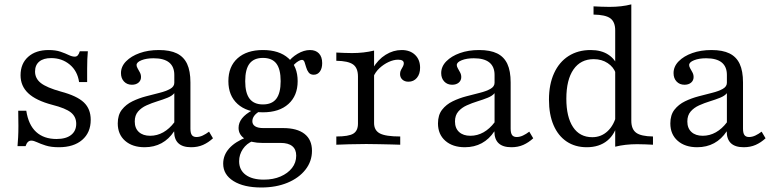

<svg xmlns="http://www.w3.org/2000/svg" viewBox="-20 -652 3479 865"><path d="M245.2 11.3Q209.7 11.3 185.9 3.6Q162.1 -4 146.8 -11.3Q131.5 -18.5 121 -18.5Q103.2 -18.5 95.2 6.5H58.9Q60.5 -11.3 61.7 -33.5Q62.9 -55.6 62.9 -85.1Q62.9 -114.5 62.1 -153.2H98.4Q108.1 -89.5 142.7 -57.7Q177.4 -25.8 234.7 -25.8Q277.4 -25.8 300.4 -44Q323.4 -62.1 323.4 -94.4Q323.4 -125.8 299.6 -145.2Q275.8 -164.5 215.3 -179.8Q141.9 -199.2 107.3 -231.9Q72.6 -264.5 72.6 -312.9Q72.6 -365.3 106.9 -396Q141.1 -426.6 199.2 -426.6Q230.6 -426.6 252.8 -419Q275 -411.3 289.9 -404Q304.8 -396.8 316.9 -396.8Q325 -396.8 330.2 -402.4Q335.5 -408.1 339.5 -421H375.8Q374.2 -404 373.4 -385.5Q372.6 -366.9 372.6 -342.7Q372.6 -318.5 372.6 -282.3H336.3Q329 -332.3 294 -361.3Q258.9 -390.3 210.5 -390.3Q175.8 -390.3 156.9 -374.6Q137.9 -358.9 137.9 -329.8Q137.9 -298.4 164.1 -277.8Q190.3 -257.3 254 -239.5Q326.6 -220.2 357.7 -190.7Q388.7 -161.3 388.7 -112.1Q388.7 -54.8 350.4 -21.8Q312.1 11.3 245.2 11.3Z M631.5 11.3Q576.6 11.3 543.5 -17.7Q510.5 -46.8 510.5 -96Q510.5 -133.9 529 -157.7Q547.6 -181.5 576.6 -195.6Q605.6 -209.7 637.9 -218.1Q670.2 -226.6 699.2 -233.9Q728.2 -241.1 746.8 -251.6Q765.3 -262.1 765.3 -279V-314.5Q765.3 -351.6 741.9 -370.6Q718.5 -389.5 671.8 -389.5Q639.5 -389.5 617.3 -380.6Q595.2 -371.8 595.2 -358.9Q595.2 -352.4 600 -344Q604.8 -335.5 610.1 -325.8Q615.3 -316.1 615.3 -304.8Q615.3 -289.5 604 -279.8Q592.7 -270.2 574.2 -270.2Q552.4 -270.2 538.7 -284.7Q525 -299.2 525 -322.6Q525 -352.4 548 -375.8Q571 -399.2 609.3 -412.9Q647.6 -426.6 696 -426.6Q746 -426.6 777 -411.3Q808.1 -396 823 -364.1Q837.9 -332.3 837.9 -280.6V-72.6Q837.9 -52.4 844.4 -43.5Q850.8 -34.7 865.3 -34.7Q879 -34.7 893.5 -41.5Q908.1 -48.4 921.8 -58.9L939.5 -29Q918.5 -9.7 894.8 0.8Q871 11.3 841.1 11.3Q764.5 11.3 764.5 -60.5Q741.1 -25 707.7 -6.9Q674.2 11.3 631.5 11.3ZM656.5 -40.3Q687.9 -40.3 715.7 -56Q743.5 -71.8 765.3 -100.8V-232.3Q755.6 -220.2 734.7 -211.7Q713.7 -203.2 688.7 -195.6Q663.7 -187.9 640.3 -177.4Q616.9 -166.9 602 -149.6Q587.1 -132.3 587.1 -104.8Q587.1 -74.2 605.6 -57.3Q624.2 -40.3 656.5 -40.3Z M1157.3 192.7Q1078.2 192.7 1031.9 163.7Q985.5 134.7 985.5 85.5Q985.5 46.8 1012.5 16.5Q1039.5 -13.7 1092.7 -34.7L1119.4 -16.9Q1091.1 -5.6 1074.2 19.4Q1057.3 44.4 1057.3 74.2Q1057.3 113.7 1086.7 135.5Q1116.1 157.3 1168.5 157.3Q1211.3 157.3 1244 143.1Q1276.6 129 1295.6 104.8Q1314.5 80.6 1314.5 49.2Q1314.5 21 1296.8 6.5Q1279 -8.1 1244.4 -8.1H1161.3Q1112.9 -8.1 1083.9 -26.2Q1054.8 -44.4 1054.8 -75.8Q1054.8 -99.2 1070.6 -119Q1086.3 -138.7 1117.7 -155.6L1150 -150.8Q1133.1 -141.1 1125 -129.8Q1116.9 -118.5 1116.9 -105.6Q1116.9 -91.1 1129.4 -83.1Q1141.9 -75 1166.1 -75H1255.6Q1318.5 -75 1352 -48.8Q1385.5 -22.6 1385.5 27.4Q1385.5 75 1356 112.5Q1326.6 150 1275 171.4Q1223.4 192.7 1157.3 192.7ZM1164.5 -146Q1091.9 -146 1050.4 -183.5Q1008.9 -221 1008.9 -286.3Q1008.9 -352.4 1050.4 -389.5Q1091.9 -426.6 1164.5 -426.6Q1237.9 -426.6 1279.4 -389.5Q1321 -352.4 1321 -286.3Q1321 -221 1279.4 -183.5Q1237.9 -146 1164.5 -146ZM1164.5 -181.5Q1205.6 -181.5 1225 -207.3Q1244.4 -233.1 1244.4 -286.3Q1244.4 -340.3 1225 -365.7Q1205.6 -391.1 1164.5 -391.1Q1124.2 -391.1 1104.4 -365.7Q1084.7 -340.3 1084.7 -286.3Q1084.7 -233.1 1104.4 -207.3Q1124.2 -181.5 1164.5 -181.5ZM1393.5 -315.3Q1378.2 -315.3 1370.6 -325.4Q1362.9 -335.5 1359.3 -348.8Q1355.6 -362.1 1352 -372.2Q1348.4 -382.3 1340.3 -382.3Q1334.7 -382.3 1325.8 -377.4Q1316.9 -372.6 1307.7 -363.7Q1298.4 -354.8 1290.3 -343.5L1275 -367.7Q1291.9 -392.7 1320.6 -409.7Q1349.2 -426.6 1376.6 -426.6Q1402.4 -426.6 1416.9 -411.3Q1431.5 -396 1431.5 -367.7Q1431.5 -343.5 1421 -329.4Q1410.5 -315.3 1393.5 -315.3Z M1495.2 0V-37.1Q1550.8 -37.1 1571.8 -50Q1592.7 -62.9 1592.7 -95.2V-307.3Q1592.7 -346 1570.6 -361.7Q1548.4 -377.4 1495.2 -378.2V-415.3Q1512.1 -414.5 1529.8 -413.7Q1547.6 -412.9 1566.1 -412.9Q1619.4 -412.9 1665.3 -424.2V-97.6Q1665.3 -64.5 1691.5 -50.8Q1717.7 -37.1 1783.1 -37.1V0Q1768.5 -0.8 1743.1 -1.2Q1717.7 -1.6 1687.9 -2.4Q1658.1 -3.2 1629.8 -3.2Q1589.5 -3.2 1552 -2Q1514.5 -0.8 1495.2 0ZM1820.2 -283.9Q1803.2 -283.9 1792.7 -293.5Q1782.3 -303.2 1782.3 -318.5Q1782.3 -329 1786.7 -337.1Q1791.1 -345.2 1795.2 -352.4Q1799.2 -359.7 1799.2 -366.9Q1799.2 -383.1 1773.4 -383.1Q1753.2 -383.1 1730.6 -372.6Q1708.1 -362.1 1689.5 -344.8Q1671 -327.4 1662.1 -305.6L1659.7 -344.4Q1683.1 -383.9 1717.3 -405.2Q1751.6 -426.6 1789.5 -426.6Q1827.4 -426.6 1850 -404.8Q1872.6 -383.1 1872.6 -346.8Q1872.6 -318.5 1858.1 -301.2Q1843.5 -283.9 1820.2 -283.9Z M2074.2 11.3Q2019.4 11.3 1986.3 -17.7Q1953.2 -46.8 1953.2 -96Q1953.2 -133.9 1971.8 -157.7Q1990.3 -181.5 2019.4 -195.6Q2048.4 -209.7 2080.6 -218.1Q2112.9 -226.6 2141.9 -233.9Q2171 -241.1 2189.5 -251.6Q2208.1 -262.1 2208.1 -279V-314.5Q2208.1 -351.6 2184.7 -370.6Q2161.3 -389.5 2114.5 -389.5Q2082.3 -389.5 2060.1 -380.6Q2037.9 -371.8 2037.9 -358.9Q2037.9 -352.4 2042.7 -344Q2047.6 -335.5 2052.8 -325.8Q2058.1 -316.1 2058.1 -304.8Q2058.1 -289.5 2046.8 -279.8Q2035.5 -270.2 2016.9 -270.2Q1995.2 -270.2 1981.5 -284.7Q1967.7 -299.2 1967.7 -322.6Q1967.7 -352.4 1990.7 -375.8Q2013.7 -399.2 2052 -412.9Q2090.3 -426.6 2138.7 -426.6Q2188.7 -426.6 2219.8 -411.3Q2250.8 -396 2265.7 -364.1Q2280.6 -332.3 2280.6 -280.6V-72.6Q2280.6 -52.4 2287.1 -43.5Q2293.5 -34.7 2308.1 -34.7Q2321.8 -34.7 2336.3 -41.5Q2350.8 -48.4 2364.5 -58.9L2382.3 -29Q2361.3 -9.7 2337.5 0.8Q2313.7 11.3 2283.9 11.3Q2207.3 11.3 2207.3 -60.5Q2183.9 -25 2150.4 -6.9Q2116.9 11.3 2074.2 11.3ZM2099.2 -40.3Q2130.6 -40.3 2158.5 -56Q2186.3 -71.8 2208.1 -100.8V-232.3Q2198.4 -220.2 2177.4 -211.7Q2156.5 -203.2 2131.5 -195.6Q2106.5 -187.9 2083.1 -177.4Q2059.7 -166.9 2044.8 -149.6Q2029.8 -132.3 2029.8 -104.8Q2029.8 -74.2 2048.4 -57.3Q2066.9 -40.3 2099.2 -40.3Z M2751.6 8.9V-515.3Q2751.6 -553.2 2729.8 -569.4Q2708.1 -585.5 2654 -586.3V-623.4Q2671 -622.6 2689.1 -621.8Q2707.3 -621 2725.8 -621Q2753.2 -621 2777.8 -623.8Q2802.4 -626.6 2824.2 -632.3V-108.1Q2824.2 -70.2 2846 -54Q2867.7 -37.9 2921.8 -37.1V0Q2905.6 -0.8 2887.5 -1.6Q2869.4 -2.4 2850.8 -2.4Q2823.4 -2.4 2798.8 0.4Q2774.2 3.2 2751.6 8.9ZM2623.4 11.3Q2571 11.3 2532.7 -14.5Q2494.4 -40.3 2473.8 -88.3Q2453.2 -136.3 2453.2 -203.2Q2453.2 -271.8 2476.2 -322.2Q2499.2 -372.6 2541.5 -399.6Q2583.9 -426.6 2641.1 -426.6Q2688.7 -426.6 2720.2 -406Q2751.6 -385.5 2761.3 -354L2754 -322.6Q2744.4 -350 2717.7 -367.7Q2691.1 -385.5 2654.8 -385.5Q2596 -385.5 2563.7 -339.1Q2531.5 -292.7 2531.5 -207.3Q2531.5 -125 2561.7 -79.4Q2591.9 -33.9 2648.4 -33.9Q2688.7 -33.9 2717.7 -61.3Q2746.8 -88.7 2758.1 -137.1L2763.7 -103.2Q2752.4 -48.4 2716.1 -18.5Q2679.8 11.3 2623.4 11.3Z M3121 11.3Q3066.1 11.3 3033.1 -17.7Q3000 -46.8 3000 -96Q3000 -133.9 3018.5 -157.7Q3037.1 -181.5 3066.1 -195.6Q3095.2 -209.7 3127.4 -218.1Q3159.7 -226.6 3188.7 -233.9Q3217.7 -241.1 3236.3 -251.6Q3254.8 -262.1 3254.8 -279V-314.5Q3254.8 -351.6 3231.5 -370.6Q3208.1 -389.5 3161.3 -389.5Q3129 -389.5 3106.9 -380.6Q3084.7 -371.8 3084.7 -358.9Q3084.7 -352.4 3089.5 -344Q3094.4 -335.5 3099.6 -325.8Q3104.8 -316.1 3104.8 -304.8Q3104.8 -289.5 3093.5 -279.8Q3082.3 -270.2 3063.7 -270.2Q3041.9 -270.2 3028.2 -284.7Q3014.5 -299.2 3014.5 -322.6Q3014.5 -352.4 3037.5 -375.8Q3060.5 -399.2 3098.8 -412.9Q3137.1 -426.6 3185.5 -426.6Q3235.5 -426.6 3266.5 -411.3Q3297.6 -396 3312.5 -364.1Q3327.4 -332.3 3327.4 -280.6V-72.6Q3327.4 -52.4 3333.9 -43.5Q3340.3 -34.7 3354.8 -34.7Q3368.5 -34.7 3383.1 -41.5Q3397.6 -48.4 3411.3 -58.9L3429 -29Q3408.1 -9.7 3384.3 0.8Q3360.5 11.3 3330.6 11.3Q3254 11.3 3254 -60.5Q3230.6 -25 3197.2 -6.9Q3163.7 11.3 3121 11.3ZM3146 -40.3Q3177.4 -40.3 3205.2 -56Q3233.1 -71.8 3254.8 -100.8V-232.3Q3245.2 -220.2 3224.2 -211.7Q3203.2 -203.2 3178.2 -195.6Q3153.2 -187.9 3129.8 -177.4Q3106.5 -166.9 3091.5 -149.6Q3076.6 -132.3 3076.6 -104.8Q3076.6 -74.2 3095.2 -57.3Q3113.7 -40.3 3146 -40.3Z"/></svg>

Font: Playfair 9pt Light
Style: Regular
Weight: 300
Designer: Claus Eggers Sørensen
Foundry: Claus Eggers Sørensen
Version: Version 2.001;gftools[0.9.30]